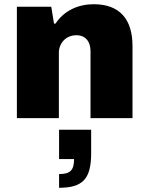

<svg xmlns="http://www.w3.org/2000/svg" viewBox="-20 -560 707 910"><path d="M60 0H259V-310C259 -355 292 -393 342 -393C386 -393 409 -362 409 -318V0H608V-342C608 -467 549 -540 424 -540C351 -540 284 -510 243 -448H236L223 -528H60ZM260 330C372 330 412 288 412 167V55H260V194H331C331 247 313 265 260 265Z"/></svg>

Font: Archivo Black
Style: Regular
Weight: 900
Designer: Hector Gatti
Foundry: Omnibus-Type
Version: Version 2.001